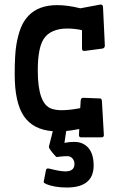

<svg xmlns="http://www.w3.org/2000/svg" viewBox="-20 -586 540 861"><path d="M273.4 182.6Q314 182.6 314 148.9Q314 134.8 304.9 124.5Q295.9 114.3 282.2 114.3Q268.6 114.3 262.7 115Q256.8 115.7 251 116.2Q237.3 118.2 234.9 118.2Q232.4 118.2 226.8 112.1Q221.2 106 214.8 98.1Q199.2 79.1 199.2 71.8L216.8 2.4Q127.9 -4.4 86.9 -65.4Q45.9 -126 45.9 -252.4Q45.9 -342.8 53.7 -387.2Q61.5 -431.6 73.7 -461.9Q85.9 -492.2 106.9 -514.6Q152.3 -563 236.3 -563Q283.7 -563 340.3 -548.8L432.1 -565.9Q440.9 -564.5 441.9 -555.2L450.2 -381.3Q449.2 -369.6 439.5 -368.2L357.9 -357.4Q347.7 -357.4 347.7 -368.2V-450.7Q316.4 -458 280.8 -458Q245.1 -458 218 -446.3Q190.9 -434.6 175.8 -411.1Q149.4 -370.1 149.4 -270Q149.4 -119.6 210.9 -98.6Q230.5 -91.8 255.9 -91.8Q292.5 -91.8 339.8 -101.1L341.8 -134.8Q342.8 -146.5 352.1 -147.5L429.2 -144.5Q436 -143.6 437 -133.3L445.8 19.5Q445.8 29.8 436 29.8H342.3Q335 29.8 334 20.5L335.4 -7.3Q295.4 0 276.9 1.5L269 54.7Q289.1 50.3 312 50.3Q335 50.3 351.1 58.1Q367.2 65.9 377.9 79.1Q399.9 106 399.9 156.2Q399.9 254.9 279.3 254.9Q223.6 254.9 186 238.8Q175.8 234.4 175.8 230L186 177.7Q187.5 169.4 195.3 169.4Q198.7 169.4 212.4 172.9Q251.5 182.6 273.4 182.6Z"/></svg>

Font: Wellfleet
Style: Regular
Weight: 400
Designer: Riccardo De Franceschi
Foundry: Riccardo De Franceschi
Version: Version 1.002